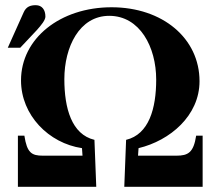

<svg xmlns="http://www.w3.org/2000/svg" viewBox="-20 -720 820 740"><path d="M10 -536H58L121 -603C140 -624 155 -643 155 -656C155 -682 142 -700 118 -700C98 -700 81 -695 71 -672ZM761 0V-197H736C726 -132 705 -120 660 -120H512L514 -149C635 -178 749 -274 749 -407C749 -572 607 -692 410 -692C212 -692 61 -572 61 -410C61 -276 168 -168 296 -149L298 -120H145C102 -120 84 -131 74 -197H49V0H351L344 -181C256 -202 228 -303 228 -415C228 -539 286 -659 401 -659C519 -659 582 -539 582 -413C582 -302 554 -202 466 -181L459 0Z"/></svg>

Font: XITS Math
Style: Bold
Weight: 700
Designer: MicroPress Inc., with final additions and corrections provided by Coen Hoffman, Elsevier (retired)
Version: Version 1.302